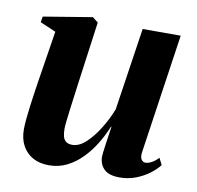

<svg xmlns="http://www.w3.org/2000/svg" viewBox="-65 -592 689 671"><g transform="rotate(10 279.0 -256.0)"><path d="M150 12Q116 12 92 -1.8Q68 -15.5 55.2 -39.8Q42.5 -64 42.5 -96.5Q42.5 -111 44.5 -133Q46.5 -155 49.8 -179.8Q53 -204.5 56.5 -227.8Q60 -251 62.5 -268L91.5 -451.5L35.5 -475.5L39 -496L212 -524.5L232 -509L201 -282.5Q198.5 -263 195.2 -239Q192 -215 189 -191.8Q186 -168.5 184 -150.2Q182 -132 182 -123.5Q182 -106.5 185.2 -95.2Q188.5 -84 196.5 -78.2Q204.5 -72.5 218.5 -72.5Q242 -72.5 265.8 -94.2Q289.5 -116 310.8 -150Q332 -184 346.5 -221L390.5 -514H525.5L463 -88Q461 -71.5 466.5 -63.5Q472 -55.5 481 -55.5Q490.5 -55.5 502.5 -61.8Q514.5 -68 526.5 -81L538.5 -57Q526 -40.5 505.2 -25Q484.5 -9.5 457.8 0.8Q431 11 401 11Q362.5 11 345.5 -6Q328.5 -23 328 -49.5Q328 -54.5 329.5 -66.8Q331 -79 333.2 -95Q335.5 -111 338 -127.8Q340.5 -144.5 342.5 -158.5L341 -159Q327.5 -126 308.8 -95.5Q290 -65 266 -40.8Q242 -16.5 213 -2.2Q184 12 150 12Z"/></g></svg>

Font: Merriweather 120pt
Style: Bold Italic
Weight: 700
Italic angle: -7.8°
Version: Version 2.101